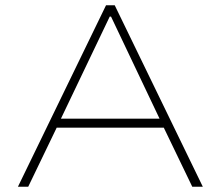

<svg xmlns="http://www.w3.org/2000/svg" viewBox="-20 -708 836 728"><path d="M48 0 382 -688H415L749 0H709L601 -224H195L87 0ZM211 -258H585L401 -645H396Z"/></svg>

Font: Saira Expanded Thin
Style: Regular
Weight: 250
Width: 7
Designer: Hector Gatti with collaboration of the Omnibus-Type team
Foundry: Omnibus-Type
Version: Version 1.101